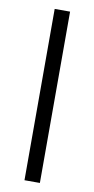

<svg xmlns="http://www.w3.org/2000/svg" viewBox="-85 -765 395 803"><g transform="rotate(10 113.0 -364.0)"><path d="M145.5 -727.5V0H80.1V-727.5Z"/></g></svg>

Font: Inter 17pt Light
Style: Regular
Weight: 300
Version: Version 4.001;git-66647c0bb